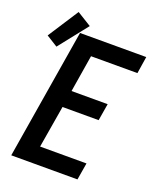

<svg xmlns="http://www.w3.org/2000/svg" viewBox="-178 -928 837 1019"><g transform="rotate(20 240.5 -418.5)"><path d="M11 0 132 -735H506L491 -639H229L195 -430H399L383 -334H179L139 -96H401L385 0ZM39 -624 -25 -664 87 -837 168 -787Z"/></g></svg>

Font: Iosevka Curly Oblique
Style: Bold
Weight: 700
Italic angle: -9°
Monospace: yes
Designer: Belleve Invis
Foundry: Belleve Invis
Version: Version 11.1.0; ttfautohint (v1.8.3)